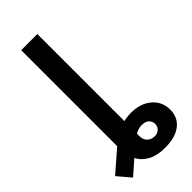

<svg xmlns="http://www.w3.org/2000/svg" viewBox="-355 -786 1047 1047"><g transform="rotate(-45 168.5 -262.0)"><path d="M237.3 204.1Q173.3 204.1 133.8 181.6Q94.2 159.2 75.7 120.6Q57.1 82 57.1 34.2V-109.9H181.6V59.1Q181.6 88.9 198.7 104.2Q215.8 119.6 239.7 119.6Q261.7 119.6 275.6 106.7Q289.6 93.8 289.6 73.2Q289.6 54.2 277.1 41.3Q264.6 28.3 241.7 26.4Q226.1 24.4 210.4 28.6Q194.8 32.7 177.7 43Q160.6 53.2 139.2 70.3L-2.9 195.3L-66.4 120.1L64.5 6.3Q99.6 -24.9 145 -43.9Q190.4 -63 237.3 -63Q311.5 -63 357.2 -24.2Q402.8 14.6 402.8 76.7Q402.8 135.7 359.4 169.9Q315.9 204.1 237.3 204.1ZM181.6 -727.5V0H57.1V-727.5Z"/></g></svg>

Font: Inter 28pt SemiBold
Style: Regular
Weight: 600
Designer: Rasmus Andersson
Foundry: rsms
Version: Version 4.001;git-66647c0bb